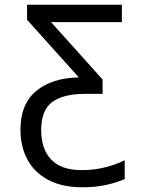

<svg xmlns="http://www.w3.org/2000/svg" viewBox="-20 -556 603 816"><path d="M331 240Q244 240 185 208.5Q126 177 96.5 122Q67 67 67 -5Q67 -114 134 -169.5Q201 -225 315 -227L95 -472V-536H498V-462H197L416 -218V-157H341Q249 -157 202 -122.5Q155 -88 155 -3Q155 77 197.5 122Q240 167 327 167Q383 167 431 154Q479 141 510 125V205Q480 219 433 229.5Q386 240 331 240Z"/></svg>

Font: Noto Sans Mono SemiCondensed
Style: Regular
Weight: 400
Width: 4
Designer: Monotype Design Team
Foundry: Monotype Imaging Inc.
Version: Version 2.014